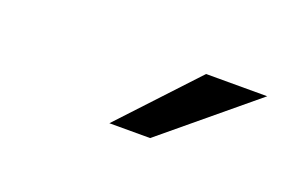

<svg xmlns="http://www.w3.org/2000/svg" viewBox="-36 -869 572 363"><g transform="rotate(20 250.0 -687.0)"><path d="M333 -762H456L275 -612H193Z"/></g></svg>

Font: D2Coding
Style: Regular
Weight: 400
Monospace: yes
Designer: Yong-Rak Park; Jeong-Hwan Yoon; Sang-Min Lee;
Foundry: NHN Corporation
Version: Version 1.3.2; Build 20180524